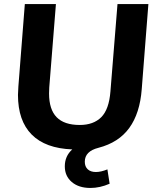

<svg xmlns="http://www.w3.org/2000/svg" viewBox="-20 -732 786 951"><path d="M715 -712 682 -290Q673 -171 620.5 -98.5Q568 -26 468 0Q400 17 400 69Q400 93 414.5 106.5Q429 120 455 120Q480 120 512 107L523 178Q475 199 428 199Q370 199 335.5 169.5Q301 140 301 92Q301 41 338 8Q205 3 137 -65.5Q69 -134 69 -262Q69 -275 71 -303L103 -712H257L224 -299Q223 -288 223 -269Q223 -190 260.5 -151.5Q298 -113 375 -113Q443 -113 481.5 -151.5Q520 -190 527 -279L562 -712Z"/></svg>

Font: Muli ExtraBold
Style: Italic
Weight: 800
Italic angle: -4.541°
Designer: Vernon Adams
Foundry: Vernon Adams
Version: Version 2.000